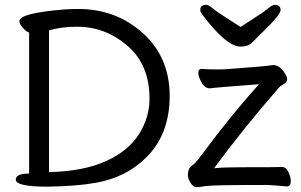

<svg xmlns="http://www.w3.org/2000/svg" viewBox="-20 -755 1240 791"><path d="M182 -46Q322 -49 415 -90.5Q508 -132 552 -201.5Q596 -271 596 -348Q596 -489 504.5 -567Q413 -645 298 -645Q235 -645 182 -630ZM176 14Q45 14 45 -15Q45 -40 100 -40V-621Q89 -624 74.5 -640Q60 -656 60 -668Q60 -701 244 -716Q277 -718 303 -718Q458 -718 568.5 -618.5Q679 -519 679 -360Q679 -201 582 -106Q500 -24 375 -2Q298 12 176 14ZM790 16Q776 16 765 -1.5Q754 -19 754 -34Q754 -47 758 -57Q762 -67 774 -75Q786 -83 810 -116Q933 -282 1047 -408Q872 -395 844 -391Q820 -391 804 -428Q797 -443 797 -455Q797 -471 811 -471Q838 -469 875 -469Q903 -469 912 -470Q1068 -481 1105 -487Q1133 -487 1154 -452Q1163 -439 1163 -429Q1163 -416 1149 -408.5Q1135 -401 1130 -395Q980 -223 862 -62Q899 -66 976 -66Q1126 -66 1142 -67Q1158 -67 1168 -46.5Q1178 -26 1178 -9Q1178 13 1161 13Q1120 9 1080 7Q855 7 828 11.5Q801 16 790 16ZM971 -563Q914 -563 818 -689Q805 -706 805 -713Q805 -735 829 -735Q839 -735 855 -721.5Q871 -708 905 -686.5Q939 -665 971 -644Q1003 -665 1036.5 -686.5Q1070 -708 1086 -721.5Q1102 -735 1112 -735Q1136 -735 1136 -713Q1136 -693 1047 -608Q1033 -594 1017.5 -578.5Q1002 -563 971 -563Z"/></svg>

Font: LXGW WenKai Medium
Style: Regular
Weight: 500
Designer: LXGW / Fontworks Inc.
Foundry: LXGW / Fontworks Inc.
Version: Version 1.501; October 10, 2024